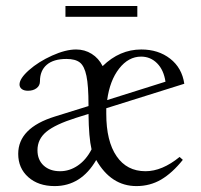

<svg xmlns="http://www.w3.org/2000/svg" viewBox="-20 -612 672 643"><path d="M199.2 -555.7V-591.8H439.9V-555.7ZM163.1 11.2Q108.4 11.2 74.7 -18.8Q41 -48.8 41 -96.7Q41 -183.6 163.6 -221.7L276.4 -256.8V-259.8Q276.4 -325.2 269.5 -357.9Q262.7 -390.6 247.6 -402.6Q232.4 -414.6 202.6 -414.6Q159.2 -414.6 136.5 -395Q113.8 -375.5 113.8 -339.8Q113.8 -325.2 102.5 -316.7Q91.3 -308.1 73.7 -308.1Q60.1 -308.1 52.7 -314Q45.4 -319.8 45.4 -329.1Q45.4 -349.1 77.1 -377.2Q108.9 -405.3 154.3 -425.8Q199.7 -446.3 234.9 -446.3Q263.7 -446.3 287.1 -431.6Q310.5 -417 323.7 -390.6Q380.9 -446.3 453.1 -446.3Q510.3 -446.3 549.8 -415.5Q589.4 -384.8 597.2 -331.5L335.9 -249.5V-231Q335.9 -139.2 370.4 -88.9Q404.8 -38.6 467.3 -38.6Q522.9 -38.6 581.5 -86.4L592.3 -76.7Q557.1 -32.7 519.8 -10.7Q482.4 11.2 437 11.2Q352.1 11.2 302.2 -76.2Q251.5 11.2 163.1 11.2ZM452.6 -422.4Q410.2 -422.4 378.9 -382.3Q347.7 -342.3 338.9 -276.9L534.2 -338.4Q528.3 -377.9 506.1 -400.1Q483.9 -422.4 452.6 -422.4ZM105.5 -108.9Q105.5 -76.7 126.2 -57.6Q147 -38.6 181.2 -38.6Q212.9 -38.6 240.7 -57.6Q268.6 -76.7 286.6 -111.8Q277.3 -150.9 276.4 -230.5L234.4 -217.3Q165 -195.3 135.3 -170.7Q105.5 -146 105.5 -108.9Z"/></svg>

Font: Elstob Light
Style: Regular
Weight: 300
Designer: Peter S. Baker
Version: Version 1.015